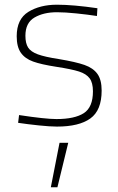

<svg xmlns="http://www.w3.org/2000/svg" viewBox="-20 -529 501 816"><path d="M57 -7 61 -40Q173 -23 220 -23Q297 -23 336 -48Q375 -73 375 -141Q375 -177 361 -196Q347 -215 316 -225Q285 -235 220 -245Q155 -255 120.5 -267.5Q86 -280 68.5 -305Q51 -330 51 -375Q51 -448 100.5 -478.5Q150 -509 222 -509Q291 -509 394 -494L392 -461Q353 -467 304.5 -472Q256 -477 222 -477Q165 -477 126.5 -454.5Q88 -432 88 -377Q88 -345 99.5 -327Q111 -309 141 -298Q171 -287 230 -278Q302 -266 339 -253Q376 -240 394 -215Q412 -190 412 -144Q412 -60 364 -25.5Q316 9 222 9Q193 9 145 4Q97 -1 57 -7ZM233 78H270L224 267H196Z"/></svg>

Font: Cairo ExtraLight
Style: Regular
Weight: 275
Designer: Mohamed Gaber, Accademia di Belle Arti di Urbino and others
Foundry: Kief Type Foundry, Accademia di Belle Arti di Urbino and others
Version: Version 3.011